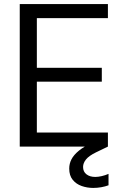

<svg xmlns="http://www.w3.org/2000/svg" viewBox="-20 -720 608 943"><path d="M77 0V-700H510V-631H161V-387H480V-319H161V-69H510V0ZM438 203Q408 203 381 193.5Q354 184 337 163Q320 142 320 108Q320 84 331 62.5Q342 41 367.5 20Q393 -1 436 -20L489 -43L510 0L452 28Q417 45 402.5 63Q388 81 388 100Q388 123 404.5 136Q421 149 448 149Q462 149 479.5 145Q497 141 513 134V190Q497 196 477.5 199.5Q458 203 438 203Z"/></svg>

Font: DM Sans 10pt
Style: Regular
Weight: 400
Version: Version 4.004;gftools[0.9.30]